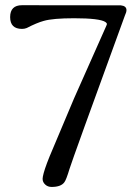

<svg xmlns="http://www.w3.org/2000/svg" viewBox="-20 -721 532 748"><path d="M450.7 -700.2Q472.7 -697.8 472.7 -681.6Q472.7 -673.3 466.3 -659.7Q261.7 -98.6 251 -63.5Q237.8 -19.5 230.5 -10.7Q217.3 7.3 181.2 7.3Q166 7.3 156.2 -2Q146 -11.2 146 -24.4Q146.5 -27.8 147 -33.2Q151.4 -57.6 172.9 -110.8L268.6 -337.9L394.5 -621.1Q396 -624 396.5 -627Q396.5 -631.3 390.6 -635.3Q368.2 -649.9 268.6 -649.9Q186 -649.9 150.4 -639.6Q123.5 -632.3 84 -611.8Q75.2 -608.4 65.9 -608.4Q19.5 -608.4 19.5 -654.3Q19.5 -700.7 65.9 -700.7Z"/></svg>

Font: inglobal
Style: Regular
Weight: 400
Designer: Andrey Kochetov, Denis Davydov, Evgeny Yurtaev
Foundry: inglobal
Version: Version 1.00 September 25, 2014, initial release